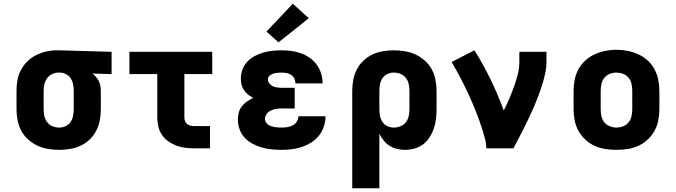

<svg xmlns="http://www.w3.org/2000/svg" viewBox="-20 -799 3640 1034"><path d="M299 8Q269 8 239 3Q209 -2 182 -14.5Q155 -27 132 -47.5Q109 -68 95 -94Q81 -120 75 -150Q69 -180 69 -210V-310Q69 -339 74 -367.5Q79 -396 92.5 -421.5Q106 -447 126.5 -467.5Q147 -488 172.5 -501Q198 -514 226.5 -521Q255 -528 283 -528Q288 -528 292 -528Q296 -528 300 -528L581 -520V-400L478 -403Q488 -395 497 -384.5Q506 -374 512 -362Q518 -350 520.5 -336.5Q523 -323 523 -310V-210Q523 -180 517.5 -151Q512 -122 498.5 -95.5Q485 -69 463 -48Q441 -27 414.5 -14.5Q388 -2 358.5 3Q329 8 299 8ZM299 -112Q317 -112 333.5 -119.5Q350 -127 360 -142Q370 -157 373.5 -174.5Q377 -192 377 -210V-310Q377 -327 374 -344Q371 -361 362 -375.5Q353 -390 338 -398.5Q323 -407 306 -408H300Q299 -408 297.5 -408Q296 -408 295 -408Q277 -408 260.5 -400Q244 -392 233.5 -377.5Q223 -363 219 -345.5Q215 -328 215 -310V-210Q215 -192 219 -173.5Q223 -155 234.5 -140.5Q246 -126 263 -119Q280 -112 299 -112Z M1027 0Q1003 0 978.5 -3Q954 -6 931 -14.5Q908 -23 887.5 -37Q867 -51 853 -71.5Q839 -92 833 -116Q827 -140 827 -165V-400H677V-520H1123V-400H973V-165Q973 -155 977 -145.5Q981 -136 989 -130Q997 -124 1007 -122Q1017 -120 1027 -120H1111V0Z M1498 8Q1471 8 1444 5.5Q1417 3 1391 -4.5Q1365 -12 1341 -24.5Q1317 -37 1298.5 -56.5Q1280 -76 1270.5 -102Q1261 -128 1261 -155Q1261 -174 1266 -193Q1271 -212 1283 -227Q1295 -242 1311 -253Q1327 -264 1344 -272Q1329 -279 1316 -289.5Q1303 -300 1294 -313.5Q1285 -327 1281 -343Q1277 -359 1277 -376Q1277 -401 1286 -425Q1295 -449 1312 -467Q1329 -485 1351.5 -497Q1374 -509 1398 -516Q1422 -523 1447 -525.5Q1472 -528 1497 -528Q1524 -528 1550 -524.5Q1576 -521 1601 -512Q1626 -503 1648 -487.5Q1670 -472 1685.5 -451Q1701 -430 1709 -404Q1717 -378 1717 -352Q1717 -351 1717 -350.5Q1717 -350 1717 -350H1571Q1571 -350 1571 -350Q1571 -350 1571 -350Q1571 -364 1565 -376Q1559 -388 1548 -395.5Q1537 -403 1524 -405.5Q1511 -408 1497 -408Q1486 -408 1474.5 -407Q1463 -406 1452 -402.5Q1441 -399 1432 -391.5Q1423 -384 1423 -372Q1423 -360 1431 -349.5Q1439 -339 1450.5 -334Q1462 -329 1474.5 -327.5Q1487 -326 1500 -326H1567V-215H1500Q1485 -215 1469.5 -213Q1454 -211 1440 -204.5Q1426 -198 1416.5 -186Q1407 -174 1407 -158Q1407 -149 1412 -140.5Q1417 -132 1424.5 -127Q1432 -122 1441.5 -119Q1451 -116 1460 -114.5Q1469 -113 1478.5 -112.5Q1488 -112 1498 -112Q1513 -112 1528 -114.5Q1543 -117 1556.5 -124Q1570 -131 1578.5 -144.5Q1587 -158 1587 -173H1733Q1733 -145 1724 -118Q1715 -91 1698 -69Q1681 -47 1657 -32Q1633 -17 1607 -8Q1581 1 1553 4.5Q1525 8 1498 8ZM1480 -571 1415 -629 1557 -779 1643 -701Z M1877 215V-310Q1877 -340 1882.5 -369Q1888 -398 1901.5 -424.5Q1915 -451 1937 -472Q1959 -493 1985.5 -505.5Q2012 -518 2041.5 -523Q2071 -528 2101 -528Q2131 -528 2161 -523Q2191 -518 2218 -505.5Q2245 -493 2268 -472.5Q2291 -452 2305 -426Q2319 -400 2325 -370Q2331 -340 2331 -310V-210Q2331 -184 2328 -158Q2325 -132 2316.5 -107.5Q2308 -83 2294 -60.5Q2280 -38 2259 -22Q2238 -6 2212.5 1Q2187 8 2161 8Q2140 8 2118.5 3Q2097 -2 2078.5 -13.5Q2060 -25 2046 -42.5Q2032 -60 2023 -79V215ZM2101 -112Q2119 -112 2136.5 -119Q2154 -126 2165.5 -140.5Q2177 -155 2181 -173.5Q2185 -192 2185 -210V-310Q2185 -328 2181 -346.5Q2177 -365 2165.5 -379.5Q2154 -394 2137 -401Q2120 -408 2101 -408Q2083 -408 2066.5 -400.5Q2050 -393 2040 -378Q2030 -363 2026.5 -345.5Q2023 -328 2023 -310V-210Q2023 -192 2026.5 -174.5Q2030 -157 2040 -142Q2050 -127 2066.5 -119.5Q2083 -112 2101 -112Z M2599 0Q2599 -25 2592.5 -49.5Q2586 -74 2578.5 -98.5Q2571 -123 2562.5 -146.5Q2554 -170 2545 -193.5Q2536 -217 2526 -240Q2516 -263 2505.5 -286Q2495 -309 2484 -331.5Q2473 -354 2461.5 -376.5Q2450 -399 2437.5 -421Q2425 -443 2412 -465L2535 -528Q2583 -452 2622.5 -370Q2662 -288 2693 -204Q2709 -235 2722.5 -267Q2736 -299 2748 -332Q2760 -365 2768.5 -399Q2777 -433 2777 -468V-520H2923V-468Q2923 -436 2916.5 -405.5Q2910 -375 2900.5 -344.5Q2891 -314 2880 -284.5Q2869 -255 2856.5 -226Q2844 -197 2830.5 -168.5Q2817 -140 2803 -112Q2789 -84 2774.5 -56Q2760 -28 2745 0Z M3300 8Q3270 8 3240 3.5Q3210 -1 3182.5 -13.5Q3155 -26 3132.5 -47Q3110 -68 3095.5 -94Q3081 -120 3075 -150Q3069 -180 3069 -210V-310Q3069 -340 3075 -370Q3081 -400 3095.5 -426.5Q3110 -453 3132.5 -473.5Q3155 -494 3182.5 -506.5Q3210 -519 3240 -525Q3270 -531 3300 -531Q3330 -531 3360 -525Q3390 -519 3417.5 -506.5Q3445 -494 3467.5 -473.5Q3490 -453 3504.5 -426.5Q3519 -400 3525 -370Q3531 -340 3531 -310V-210Q3531 -180 3525 -150Q3519 -120 3504.5 -94Q3490 -68 3467.5 -47Q3445 -26 3417.5 -13.5Q3390 -1 3360 3.5Q3330 8 3300 8ZM3300 -112Q3318 -112 3336 -119Q3354 -126 3365.5 -140.5Q3377 -155 3381 -173.5Q3385 -192 3385 -210V-310Q3385 -329 3381 -347.5Q3377 -366 3365 -380.5Q3353 -395 3335 -401.5Q3317 -408 3299 -408Q3280 -408 3263 -401Q3246 -394 3234.5 -379.5Q3223 -365 3219 -346.5Q3215 -328 3215 -310V-210Q3215 -192 3219 -173.5Q3223 -155 3234.5 -140.5Q3246 -126 3264 -119Q3282 -112 3300 -112Z"/></svg>

Font: Iosevka Custom Heavy Extended
Style: Regular
Weight: 900
Width: 7
Monospace: yes
Designer: Belleve Invis
Foundry: Belleve Invis
Version: Version 11.2.4; ttfautohint (v1.8.4)